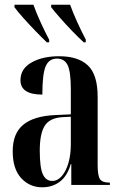

<svg xmlns="http://www.w3.org/2000/svg" viewBox="-20 -786 518 816"><path d="M159 10Q106 10 70 -29Q34 -68 34 -143Q34 -219 79 -256Q124 -293 215 -297L281 -300V-407Q281 -481 267.5 -509Q254 -537 222 -537Q188 -537 174 -504Q160 -471 160 -384Q67 -384 67 -445Q67 -494 114 -520.5Q161 -547 231 -547Q312 -547 353.5 -508Q395 -469 395 -375V-85Q395 -39 405 -24.5Q415 -10 444 -10H447V0H283V-89H281Q266 -38 234.5 -14Q203 10 159 10ZM202 -17Q225 -17 243 -38Q261 -59 271 -94Q281 -129 281 -172V-290L243 -288Q190 -284 169.5 -250.5Q149 -217 149 -146Q149 -74 162 -45.5Q175 -17 202 -17ZM179 -606Q158 -626 130.5 -654.5Q103 -683 78 -711Q53 -739 41 -756L42 -766H122Q134 -732 152.5 -691.5Q171 -651 189 -617V-606ZM336 -606Q314 -626 286.5 -654.5Q259 -683 234.5 -711Q210 -739 197 -756L198 -766H278Q290 -732 308.5 -691.5Q327 -651 345 -617L344 -606Z"/></svg>

Font: Noto Serif Display ExtraCondensed SemiBold
Style: Regular
Weight: 600
Width: 2
Designer: Monotype Design Team
Foundry: Monotype Imaging Inc.
Version: Version 2.009